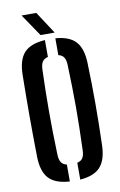

<svg xmlns="http://www.w3.org/2000/svg" viewBox="-104 -1025 683 1090"><g transform="rotate(-10 237.0 -480.0)"><path d="M207.5 7.5Q124.1 2.2 87.2 -37.9Q50.3 -78 48.5 -163.3Q47.5 -229.4 47 -287.6Q46.5 -345.8 46.5 -401.4Q46.5 -457 47 -514.7Q47.5 -572.5 48.5 -637.1Q50.3 -722 87.2 -762.1Q124.1 -802.2 207.5 -807.5V-710.2Q184.8 -705 174.8 -689.1Q164.8 -673.1 164.3 -642.5Q162 -577.5 161 -518.2Q160 -459 160 -401.8Q160 -344.6 161 -284.7Q162 -224.9 164.3 -157.8Q164.8 -127 174.8 -111Q184.8 -95 207.5 -89.8ZM267.5 7.3V-89.8Q290.3 -94.9 299.9 -110.9Q309.6 -127 310.1 -157.8Q312.3 -224 313.6 -283.4Q314.9 -342.8 314.9 -400.1Q314.9 -457.3 313.6 -517Q312.3 -576.6 310.1 -642.5Q309.6 -673.1 299.9 -689.1Q290.3 -705.1 267.5 -710.2V-807.3Q347.8 -801.4 384.2 -761.2Q420.6 -721 423.2 -637.1Q425.3 -572.2 426.2 -514.4Q427.1 -456.7 427.1 -400.9Q427.1 -345.2 426.2 -287.2Q425.3 -229.2 423.2 -163.3Q420.6 -78.8 384.2 -38.8Q347.8 1.2 267.5 7.3ZM187.9 -840 101.1 -968H185.8L269.4 -840Z"/></g></svg>

Font: Big Shoulders Stencil Text Thin
Style: Regular
Weight: 100
Designer: Patric King
Foundry: XO Type Co
Version: Version 2.001